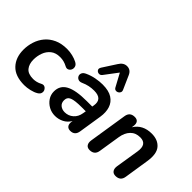

<svg xmlns="http://www.w3.org/2000/svg" viewBox="-71 -1255 1745 1745"><g transform="rotate(45 802.0 -382.0)"><path d="M270 10Q153 10 95 -51.5Q37 -113 37 -213Q37 -267 53.5 -318.5Q70 -370 104 -410.5Q138 -451 190.5 -475Q243 -499 314 -499Q350 -499 385 -490.5Q420 -482 447 -468Q472 -455 477.5 -435.5Q483 -416 475.5 -399Q468 -382 451.5 -374.5Q435 -367 415 -378Q371 -402 322 -402Q265 -402 230.5 -374Q196 -346 180.5 -303Q165 -260 165 -214Q165 -157 193.5 -122Q222 -87 288 -87Q307 -87 328.5 -92Q350 -97 374 -110Q392 -119 407 -112Q422 -105 430 -89.5Q438 -74 433.5 -55.5Q429 -37 407 -24Q381 -8 342 1Q303 10 270 10Z M665 10Q620 10 583 -10.5Q546 -31 523.5 -65Q501 -99 501 -141Q501 -218 567.5 -254Q634 -290 776 -290H845L848 -308Q856 -355 833.5 -380Q811 -405 755 -405Q722 -405 691 -398.5Q660 -392 627 -377Q604 -367 586.5 -374Q569 -381 561.5 -397.5Q554 -414 562 -432.5Q570 -451 598 -463Q640 -482 685.5 -490.5Q731 -499 771 -499Q850 -499 895 -470Q940 -441 956 -391Q972 -341 962 -277L927 -54Q918 8 859 8Q832 8 818.5 -9.5Q805 -27 810 -61L812 -71Q787 -29 747.5 -9.5Q708 10 665 10ZM704 -76Q751 -76 786 -106.5Q821 -137 829 -189L834 -218H782Q694 -218 658.5 -203.5Q623 -189 623 -149Q623 -114 646.5 -95Q670 -76 704 -76ZM935 -597Q943 -580 937 -567Q931 -554 918.5 -547.5Q906 -541 892.5 -544Q879 -547 871 -562L804 -686L709 -560Q696 -542 677 -543.5Q658 -545 648 -560Q638 -575 652 -597L736 -727Q750 -750 768.5 -762Q787 -774 810 -774Q856 -774 877 -728Z M1107 7Q1078 7 1064.5 -12.5Q1051 -32 1056 -66L1114 -435Q1123 -497 1186 -497Q1214 -497 1227 -480Q1240 -463 1235 -429L1232 -411Q1287 -499 1402 -499Q1482 -499 1524 -449.5Q1566 -400 1549 -293L1512 -55Q1503 7 1440 7Q1411 7 1397 -12.5Q1383 -32 1388 -66L1424 -291Q1442 -401 1352 -401Q1293 -401 1257.5 -364Q1222 -327 1212 -263L1179 -55Q1170 7 1107 7Z"/></g></svg>

Font: Nunito
Style: Bold Italic
Weight: 700
Italic angle: -9°
Designer: Vernon Adams
Foundry: Vernon Adams
Version: Version 3.601; ttfautohint (v1.8.2.53-6de2)